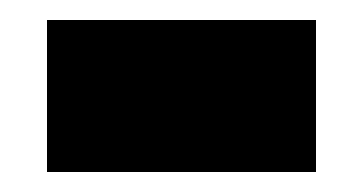

<svg xmlns="http://www.w3.org/2000/svg" viewBox="-20 -364 363 192"><path d="M27 -192H296V-344H27Z"/></svg>

Font: Noto Sans Georgian Condensed Black
Style: Regular
Weight: 900
Width: 3
Designer: Monotype Design Team, Akaki Razmadze
Foundry: Google LLC
Version: Version 2.005